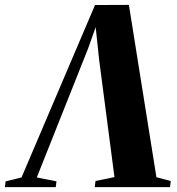

<svg xmlns="http://www.w3.org/2000/svg" viewBox="-68 -765 723 785"><path d="M459 -745 571.5 -40.5 630 -25 627 0H319.5L322.5 -25L400 -41L337.5 -519L319.5 -688L341 -704L292.5 -567.5L82.5 -39.5L163 -23.5L160 0H-48L-45 -23.5L20 -39.5L320.5 -744.5Z"/></svg>

Font: Merriweather 120pt ExtraBold
Style: Italic
Weight: 800
Italic angle: -7.8°
Version: Version 2.101